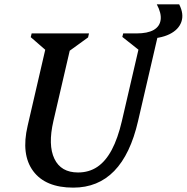

<svg xmlns="http://www.w3.org/2000/svg" viewBox="-20 -843 855 879"><path d="M315.5 16Q188.1 16 131.9 -59.8Q75.7 -135.6 106.5 -267L195.4 -651L222.8 -584.2L120.7 -672.9L124.9 -690H387.4L383.2 -671.7L263.6 -585.1L308.5 -651L224.5 -289Q199 -179 229 -116.2Q259 -53.4 337.2 -53.4Q387.3 -53.4 425.4 -78.9Q463.5 -104.5 491.5 -156.8Q519.4 -209.1 538 -289L622 -651L646 -590L540 -674L544 -690H705.1L612.1 -289Q542.1 16 315.5 16ZM697.8 -823.2H800.3Q822.9 -778.8 810.3 -742.9Q797.8 -707 755.6 -686.3Q713.4 -665.6 646.5 -665.6H575.5V-690H604.7Q655.5 -690 683.4 -705.8Q711.2 -721.7 715.4 -751.9Q719.7 -782.1 697.8 -823.2Z"/></svg>

Font: Platypi Light
Style: Italic
Weight: 300
Italic angle: -13°
Designer: David Sargent
Foundry: Bolt Cutter Type
Version: Version 1.200